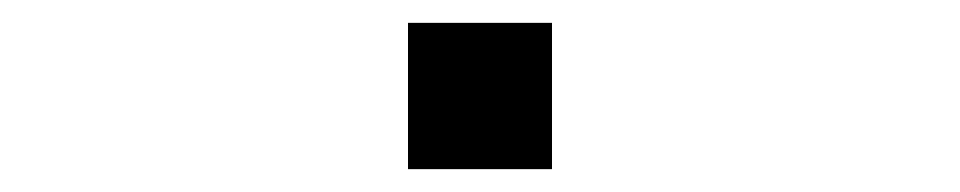

<svg xmlns="http://www.w3.org/2000/svg" viewBox="-20 -475 840 168"><path d="M337 -455H463V-327H337Z"/></svg>

Font: Digital Numbers
Style: Regular
Weight: 400
Version: Version 001.102